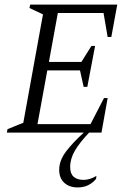

<svg xmlns="http://www.w3.org/2000/svg" viewBox="-20 -580 561 840"><path d="M10 0 13 -15 82 -43 168 -517 109 -545 112 -560H493L467 -418H451L433 -523H233L194 -309H336L380 -379H396L362 -200H346L330 -272H187L144 -37H376L435 -151H451L424 0H370Q329 43 308 78.5Q287 114 287 151Q287 180 302.5 193.5Q318 207 346 207Q358 207 372 203Q386 199 399 191H402L400 203Q386 220 366 230Q346 240 320 240Q283 240 261 219.5Q239 199 239 163Q239 122 269.5 82Q300 42 347 0Z"/></svg>

Font: Spectral SC Light
Style: Italic
Weight: 300
Italic angle: -10°
Designer: Jean-Baptiste Levee
Foundry: Production Type
Version: Version 2.001